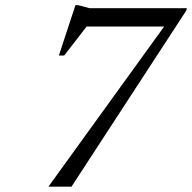

<svg xmlns="http://www.w3.org/2000/svg" viewBox="-20 -704 725 724"><path d="M278.5 -604 314 -613.5 222 -494.5H202L264.5 -684.5H275L318 -673H685L682 -663.5L249.5 0H162.5L605.5 -613L614 -604Z"/></svg>

Font: Newsreader 17pt
Style: Italic
Weight: 400
Italic angle: -17°
Version: Version 1.003